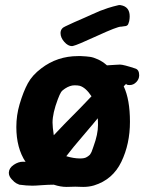

<svg xmlns="http://www.w3.org/2000/svg" viewBox="-20 -737 579 751"><path d="M485.4 -654.3Q483.4 -647.5 481.9 -643.6Q480.5 -639.6 477.5 -637.7Q474.6 -635.7 473.1 -635.3Q471.7 -634.8 465.3 -634.3Q459 -633.8 455.1 -632.8Q454.1 -632.8 453.1 -632.8Q438.5 -632.8 359.9 -596.7Q281.2 -560.5 266.6 -557.6Q264.6 -556.6 261.7 -556.6Q246.1 -556.6 231.4 -573.2Q216.8 -589.8 216.8 -607.4Q216.8 -626 235.4 -633.8Q265.6 -648.4 311.5 -668Q322.3 -672.9 341.8 -681.6Q361.3 -690.4 372.1 -694.8Q382.8 -699.2 402.3 -705.6Q421.9 -711.9 443.4 -716.8Q448.2 -717.8 452.1 -716.8Q487.3 -710.9 487.3 -672.9Q487.3 -668.9 486.8 -664.1Q486.3 -659.2 485.4 -654.3ZM362.3 -274.4 343.8 -252Q324.2 -228.5 303.2 -204.1Q282.2 -179.7 268.6 -163.1Q254.9 -146.5 239.3 -126Q268.6 -117.2 293 -117.2Q310.5 -117.2 318.4 -122.1Q321.3 -124 323.2 -125Q325.2 -126 327.1 -127.9Q329.1 -129.9 330.6 -130.9Q332 -131.8 333.5 -134.8Q335 -137.7 335.9 -138.7Q336.9 -139.6 338.4 -143.6Q339.8 -147.5 340.3 -148.9Q340.8 -150.4 342.8 -155.8Q344.7 -161.1 345.7 -164.1Q363.3 -211.9 363.3 -248Q363.3 -264.6 362.3 -274.4ZM337.9 -360.4Q315.4 -394.5 292 -401.4Q284.2 -403.3 271.5 -403.3Q253.9 -403.3 234.4 -390.6Q223.6 -383.8 218.8 -376.5Q213.9 -369.1 206.1 -348.6Q185.5 -293.9 185.5 -257.8Q185.5 -240.2 190.4 -208Q222.7 -243.2 293 -313.5ZM524.4 -442.4Q524.4 -427.7 513.2 -416Q502 -404.3 487.3 -404.3Q473.6 -404.3 473.6 -409.2L463.9 -399.4Q488.3 -347.7 488.3 -260.7Q488.3 -173.8 454.6 -104Q420.9 -34.2 347.7 -11.7Q328.1 -5.9 305.7 -5.9Q300.8 -5.9 290 -6.3Q279.3 -6.8 274.4 -6.8Q267.6 -6.8 256.3 -6.3Q245.1 -5.9 240.2 -5.9Q216.8 -5.9 190.4 -14.6Q168.9 -14.6 143.6 -12.7Q118.2 -10.7 106.4 -10.7Q84 -10.7 55.7 -14.6Q50.8 -16.6 43.9 -20Q37.1 -23.4 25.9 -35.6Q14.6 -47.9 14.6 -60.5V-62.5Q15.6 -80.1 33.7 -92.3Q51.8 -104.5 70.3 -104.5Q77.1 -104.5 80.1 -103.5Q43.9 -158.2 43.9 -240.2Q43.9 -286.1 56.6 -329.1Q71.3 -378.9 88.9 -411.1Q106.4 -443.4 141.6 -469.7Q204.1 -517.6 285.2 -517.6H296.9Q319.3 -516.6 332.5 -514.6Q345.7 -512.7 363.8 -504.4Q381.8 -496.1 398.4 -481.4Q415 -482.4 430.2 -483.4Q445.3 -484.4 449.2 -484.4Q462.9 -484.4 509.8 -468.8Q524.4 -463.9 524.4 -442.4Z"/></svg>

Font: Essays1743
Style: Bold
Weight: 700
Designer: Based on the typeface in a 1743 English translation of the essays of Montaigne.  PostScript/TrueType font designed by Jo
Version: Version 002.100